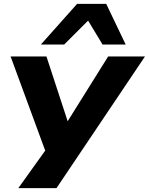

<svg xmlns="http://www.w3.org/2000/svg" viewBox="-20 -796 772 996"><path d="M75 180 224 -28 235 41 35 -503H221L332 -164H329L541 -503H732L273 180ZM192 -565 380 -776H531L632 -565H512L437 -689L313 -565Z"/></svg>

Font: Nunito Sans 7pt Expanded ExtraBold
Style: Italic
Weight: 800
Width: 7
Italic angle: -9°
Designer: Vernon Adams
Foundry: Vernon Adams
Version: Version 3.101;gftools[0.9.27]